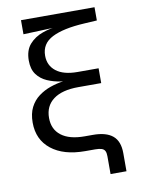

<svg xmlns="http://www.w3.org/2000/svg" viewBox="-94 -793 741 997"><g transform="rotate(-10 276.0 -294.0)"><path d="M406.7 140.1V45.9Q406.7 28.3 401.6 18.3Q396.5 8.3 384.3 4.2Q372.1 0 350.6 0H297.9Q184.6 0 119.6 -51.5Q54.7 -103 54.7 -192.9Q54.7 -240.2 71.5 -273.2Q88.4 -306.2 116.5 -327.1Q144.5 -348.1 178.7 -360.1Q212.9 -372.1 248.3 -377Q283.7 -381.8 314 -382.3L314.5 -372.1Q277.3 -372.6 238.3 -377.9Q199.2 -383.3 165.5 -397.9Q131.8 -412.6 111.3 -440.4Q90.8 -468.3 90.8 -513.7Q90.8 -567.4 118.4 -598.9Q146 -630.4 189.2 -645.5Q232.4 -660.6 278.8 -663.6V-660.6L87.4 -653.3V-727.5H475.1V-657.7L409.2 -653.8Q296.4 -647.5 237.5 -617.4Q178.7 -587.4 178.7 -523.9Q178.7 -472.2 217.5 -441.9Q256.3 -411.6 330.1 -411.6H440.9V-333.5H320.3Q234.4 -333.5 188.5 -299.3Q142.6 -265.1 142.6 -202.1Q142.6 -142.1 185.3 -109.1Q228 -76.2 308.1 -76.2H351.6Q421.4 -76.2 456.1 -47.1Q490.7 -18.1 490.7 44.4V140.1Z"/></g></svg>

Font: Inter 16pt
Style: Regular
Weight: 400
Version: Version 4.001;git-66647c0bb